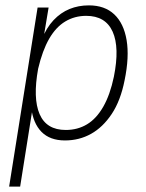

<svg xmlns="http://www.w3.org/2000/svg" viewBox="-20 -515 542 715"><path d="M14 180 120 -487H161L141 -367H135Q153 -412 179.5 -440Q206 -468 239 -481.5Q272 -495 311 -495Q370 -495 405.5 -461.5Q441 -428 451.5 -365.5Q462 -303 444 -216Q429 -140 396 -90.5Q363 -41 319 -16.5Q275 8 222 8Q166 8 134.5 -24Q103 -56 96 -116H102L55 180ZM225 -31Q269 -31 304 -52Q339 -73 364.5 -117.5Q390 -162 404 -229Q426 -338 399.5 -397Q373 -456 301 -456Q258 -456 223 -435Q188 -414 163 -370.5Q138 -327 122 -259Q102 -149 127.5 -90Q153 -31 225 -31Z"/></svg>

Font: Nunito Sans 10pt Condensed ExtraLight
Style: Italic
Weight: 250
Width: 3
Italic angle: -9°
Designer: Vernon Adams
Foundry: Vernon Adams
Version: Version 3.101;gftools[0.9.27]